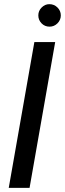

<svg xmlns="http://www.w3.org/2000/svg" viewBox="-20 -902 312 922"><path d="M22 0 145 -700H245L122 0ZM218 -774Q195 -774 179.5 -790Q164 -806 164 -828Q164 -850 180 -866Q196 -882 217 -882Q240 -882 256 -866Q272 -850 272 -828Q272 -806 256 -790Q240 -774 218 -774Z"/></svg>

Font: DM Sans 28pt Medium
Style: Italic
Weight: 500
Italic angle: -10°
Version: Version 4.004;gftools[0.9.30]